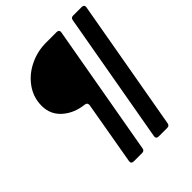

<svg xmlns="http://www.w3.org/2000/svg" viewBox="-239 -900 1148 1148"><g transform="rotate(-45 335.0 -326.5)"><path d="M217 110Q207 110 202 104Q197 98 199 88L269 -314V-319Q269 -334 252 -337Q170 -346 116.5 -393.5Q63 -441 63 -514Q63 -584 103 -641Q143 -698 209 -730.5Q275 -763 349 -763H439Q449 -763 454 -757Q459 -751 457 -741L310 92Q307 110 289 110ZM428 110Q418 110 413 104Q408 98 410 88L557 -745Q560 -763 578 -763H651Q661 -763 666 -757Q671 -751 669 -741L522 92Q519 110 501 110Z"/></g></svg>

Font: Open Sauce Two Black Italic
Style: Regular
Weight: 900
Italic angle: -10°
Designer: Alfredo Marco Pradil
Foundry: Creative Sauce Fz LLC
Version: Version 1.477